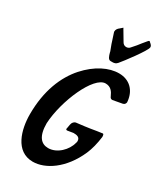

<svg xmlns="http://www.w3.org/2000/svg" viewBox="-254 -1122 1057 1241"><g transform="rotate(30 274.5 -501.5)"><path d="M373 -806C394 -830 501 -971 501 -995V-997C501 -1004 497 -1010 492 -1015L485 -1021C484 -1022 483 -1023 482 -1024C480 -1027 477 -1028 475 -1028C473 -1028 471 -1026 468 -1023L462 -1016C448 -1000 435 -983 420 -964L392 -932L393 -933C386 -924 376 -919 365 -919C352 -919 342 -925 335 -937L291 -1011C289 -1015 287 -1018 288 -1018C286 -1018 285 -1017 284 -1016L268 -1002C257 -994 248 -983 248 -968C248 -966 248 -964 249 -962L266 -910C270 -896 275 -882 281 -867L290 -843L292 -834C298 -813 305 -790 323 -790H340C350 -790 363 -794 371 -804ZM494 -1013C495 -1012 495 -1012 495 -1012ZM395 -224C395 -223 395 -222 394 -220V-221C380 -162 320 -101 254 -101C202 -101 166 -138 166 -236C175 -407 280 -649 368 -649C408 -649 425 -622 437 -595C443 -580 449 -578 459 -578C483 -583 506 -587 530 -591C543 -594 549 -605 549 -615L548 -619V-622C540 -697 490 -749 411 -749C337 -749 250 -708 174 -623C98 -537 43 -409 43 -232C43 -120 81 25 212 25C304 25 420 -49 487 -202C504 -241 515 -286 522 -338C522 -350 520 -360 514 -360C511 -360 509 -359 507 -359L472 -354C442 -349 413 -344 387 -341L329 -334C315 -332 304 -320 301 -303L296 -275C295 -274 295 -271 295 -268C295 -262 299 -261 305 -261L348 -268C373 -268 397 -264 397 -234C397 -230 396 -226 395 -222Z"/></g></svg>

Font: Bangerz
Style: Regular
Weight: 400
Designer: vernon adams
Foundry: Vernon Adams
Version: Version 2.10;December 28, 2023;FontCreator 13.0.0.2683 64-bi